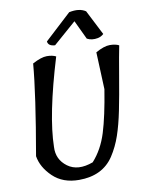

<svg xmlns="http://www.w3.org/2000/svg" viewBox="-103 -1045 843 1116"><g transform="rotate(-10 318.5 -487.0)"><path d="M272 0Q177 0 118.5 -56Q60 -112 49 -179Q111 -534 126 -713Q178 -741 211 -741Q244 -741 265 -730Q164 -398 161 -214Q157 -140 216 -96.5Q275 -53 367 -87Q425 -151 454 -244.5Q483 -338 508 -494L499 -713Q549 -741 582.5 -741Q616 -741 637 -730Q626 -677 606 -557.5Q586 -438 569.5 -356.5Q553 -275 532 -213.5Q511 -152 477 -100Q411 0 272 0ZM227 -825 384 -970Q445 -983 482 -958L557 -811Q542 -797 522 -793Q486 -786 458 -801L405 -913L270 -795Q230 -797 227 -825Z"/></g></svg>

Font: Tillana Medium
Style: Regular
Weight: 500
Designer: Lipi Raval (Devanagari, Latin), Jonny Pinhorn (Latin)
Foundry: Indian Type Foundry
Version: Version 2.003;PS 1.0;hotconv 1.0.79;makeotf.lib2.5.61930; tt